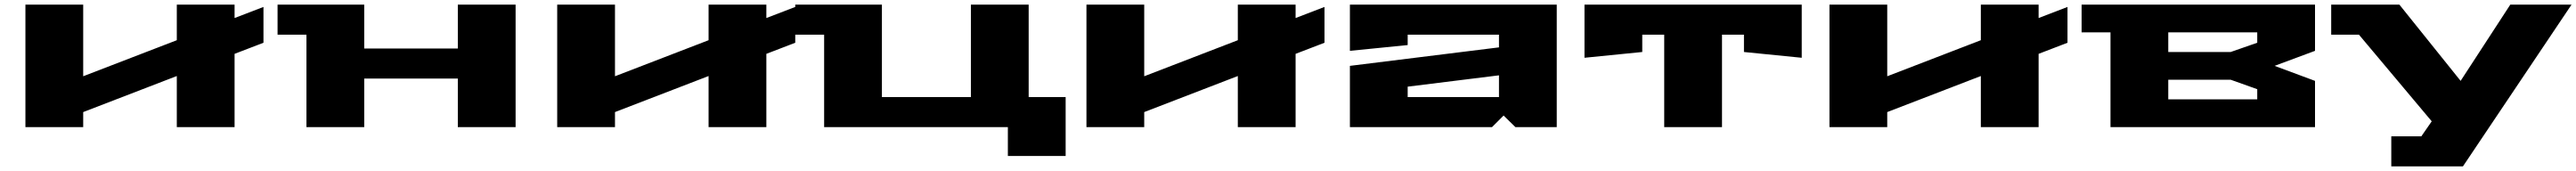

<svg xmlns="http://www.w3.org/2000/svg" viewBox="-20 -550 11147 740"><path d="M90 0V-530H340V-220L745 -376V-530H995V-472L1120 -520V-365L995 -317V0H745V-221L340 -65V0Z M1181 -400V-530H1556V-340H1961V-530H2211V0H1961V-210H1556V0H1306V-400Z M2391 0V-530H2641V-220L3046 -376V-530H3296V-472L3421 -520V-365L3296 -317V0H3046V-221L2641 -65V0Z M3421 -400V-530H3796V-130H4181V-530H4431V-130H4591V125H4341V0H3546V-400Z M4681 0V-530H4931V-220L5336 -376V-530H5586V-472L5711 -520V-365L5586 -317V0H5336V-221L4931 -65V0Z M5821 0V-265L6466 -345V-400H6071V-355L5821 -330V-530H6716V0H6537L6486 -50L6436 0ZM6071 -130H6466V-224L6071 -175Z M6836 -300V-530H7776V-300L7526 -325V-400H7431V0H7181V-400H7086V-325Z M7896 0V-530H8146V-220L8551 -376V-530H8801V-472L8926 -520V-365L8801 -317V0H8551V-221L8146 -65V0Z M8987 -410V-530H9997V-330L9822 -265L9997 -200V0H9112V-410ZM9362 -120H9747V-164L9632 -205H9362ZM9362 -325H9632L9747 -365V-410H9362Z M10067 -400V-530H10362L10627 -200L10842 -530H11107L10637 170H10327V40H10457L10502 -25L10187 -400Z"/></svg>

Font: Stalinist One
Style: Regular
Weight: 400
Designer: Jovanny Lemonad
Foundry: Alexey Maslov, Jovanny Lemonad
Version: Version 3.004